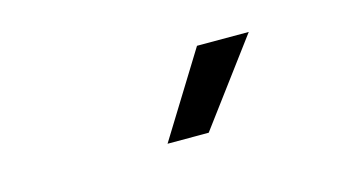

<svg xmlns="http://www.w3.org/2000/svg" viewBox="-36 -908 692 373"><g transform="rotate(-15 310.0 -721.5)"><path d="M349 -637.2 474.8 -806.2H370.7L266.2 -637.2Z"/></g></svg>

Font: Monaspace Neon Var ExtraLight
Style: Regular
Weight: 200
Designer: Riley Cran and the Lettermatic Team
Version: Version 1.200 (Monaspace Neon Var)